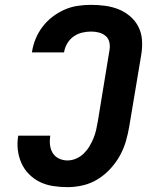

<svg xmlns="http://www.w3.org/2000/svg" viewBox="-20 -763 640 791"><path d="M258 8Q228 8 199 3.5Q170 -1 145 -13Q120 -25 100 -45Q80 -65 68.5 -90.5Q57 -116 53.5 -145Q50 -174 55 -204H187Q184 -185 186 -166.5Q188 -148 197 -133Q206 -118 222.5 -110Q239 -102 258 -102Q276 -102 293.5 -109.5Q311 -117 324.5 -130Q338 -143 348 -159.5Q358 -176 365 -193Q372 -210 376 -227.5Q380 -245 383 -263L431 -556Q434 -573 430.5 -589Q427 -605 415 -615Q403 -625 387.5 -629Q372 -633 355 -633Q337 -633 318 -628.5Q299 -624 283 -612.5Q267 -601 257 -584Q247 -567 244 -548Q244 -548 243.5 -547.5Q243 -547 243 -547H111Q112 -548 112 -548.5Q112 -549 112 -550Q116 -577 127 -603.5Q138 -630 155.5 -653Q173 -676 196.5 -694Q220 -712 246.5 -723.5Q273 -735 300.5 -739Q328 -743 355 -743Q385 -743 414 -739Q443 -735 469 -724.5Q495 -714 516.5 -695.5Q538 -677 550.5 -652Q563 -627 565 -597.5Q567 -568 562 -538L513 -245Q508 -214 499 -182.5Q490 -151 474 -122Q458 -93 434.5 -67.5Q411 -42 382.5 -24.5Q354 -7 322 0.5Q290 8 258 8Z"/></svg>

Font: Iosevka SS04 XBd Ex
Style: Italic
Weight: 800
Width: 7
Italic angle: -9°
Monospace: yes
Designer: Belleve Invis
Foundry: Belleve Invis
Version: Version 19.0.0; ttfautohint (v1.8.4)